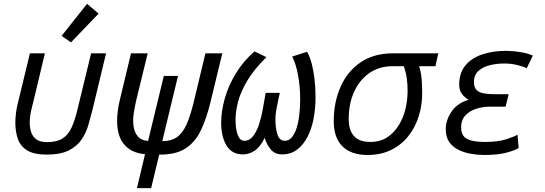

<svg xmlns="http://www.w3.org/2000/svg" viewBox="-20 -796 2840 1001"><path d="M223 10Q158 10 122.5 -11.5Q87 -33 73.5 -71Q60 -109 60 -156Q60 -179 63 -204.5Q66 -230 73 -258L136 -518H214L158 -283Q151 -258 143 -222.5Q135 -187 135 -155Q135 -130 142.5 -107Q150 -84 169.5 -69.5Q189 -55 225 -55Q275 -55 305 -73.5Q335 -92 353 -130.5Q371 -169 385 -230L455 -518H533L461 -219Q452 -183 440.5 -143.5Q429 -104 405.5 -69Q382 -34 339 -12Q296 10 223 10ZM350 -575 301 -609 434 -776 494 -725Z M694 185 736 8Q684 3 651.5 -20.5Q619 -44 604.5 -81.5Q590 -119 590.5 -167.5Q591 -216 604 -272L663 -518H750L690 -272Q683 -242 677.5 -207Q672 -172 676 -140Q680 -108 697.5 -86Q715 -64 752 -61L834 -400H908L826 -60Q871 -60 901 -80Q931 -100 952 -146Q973 -192 991 -268L1051 -518H1139L1078 -266Q1057 -179 1027.5 -117Q998 -55 947 -22Q896 11 810 10L768 185Z M1247 9Q1188 9 1160.5 -38Q1133 -85 1133 -155Q1133 -216 1152 -283Q1171 -350 1210 -414Q1249 -478 1307 -528L1369 -498Q1304 -434 1269 -375Q1234 -316 1221 -265Q1208 -214 1208 -172Q1208 -123 1219.5 -92.5Q1231 -62 1254 -62Q1281 -62 1300 -87Q1319 -112 1330.5 -147.5Q1342 -183 1348.5 -218Q1355 -253 1358 -272L1365 -312H1439L1430 -272Q1425 -250 1420 -220.5Q1415 -191 1416 -171Q1416 -128 1426.5 -95Q1437 -62 1465 -62Q1485 -62 1500 -78.5Q1515 -95 1525 -124.5Q1535 -154 1540 -194Q1545 -234 1545 -280Q1545 -345 1533.5 -406Q1522 -467 1503 -501L1581 -526Q1596 -499 1605.5 -462.5Q1615 -426 1620 -382Q1625 -338 1625 -287Q1625 -231 1615 -178Q1605 -125 1583.5 -83Q1562 -41 1529 -16Q1496 9 1451 9Q1413 9 1391.5 -17Q1370 -43 1360 -77Q1334 -26 1305 -8.5Q1276 9 1247 9Z M1896 12Q1811 12 1765.5 -33Q1720 -78 1720 -163Q1720 -263 1755.5 -343.5Q1791 -424 1860 -471Q1929 -518 2029 -518H2265L2250 -451H2165Q2175 -420 2178 -386.5Q2181 -353 2181 -309Q2181 -247 2163 -189.5Q2145 -132 2109 -86.5Q2073 -41 2019.5 -14.5Q1966 12 1896 12ZM1911 -56Q1962 -56 1998.5 -80Q2035 -104 2059 -143Q2083 -182 2094 -229Q2105 -276 2105 -321Q2105 -356 2101 -386.5Q2097 -417 2085 -451H2029Q1957 -451 1905.5 -415Q1854 -379 1826 -317Q1798 -255 1798 -176Q1798 -117 1825.5 -86.5Q1853 -56 1911 -56Z M2504 12Q2471 12 2436 6Q2401 0 2371 -14.5Q2341 -29 2322.5 -55Q2304 -81 2304 -122Q2304 -170 2334 -214Q2364 -258 2423 -276Q2407 -284 2390.5 -303.5Q2374 -323 2374 -354Q2374 -416 2406.5 -455Q2439 -494 2494.5 -512.5Q2550 -531 2620 -531Q2661 -530 2696 -524Q2731 -518 2758 -506L2726 -440Q2713 -448 2678.5 -456.5Q2644 -465 2609 -465Q2572 -465 2535.5 -456.5Q2499 -448 2475 -427Q2451 -406 2451 -368Q2451 -340 2465 -326.5Q2479 -313 2503 -309Q2527 -305 2556 -305H2632L2616 -240H2535Q2499 -240 2464.5 -229.5Q2430 -219 2407 -195Q2384 -171 2384 -132Q2384 -105 2395.5 -88.5Q2407 -72 2435 -64Q2463 -56 2510 -56Q2577 -56 2621 -70.5Q2665 -85 2678 -94L2684 -25Q2670 -14 2624 -1Q2578 12 2504 12Z"/></svg>

Font: Ubuntu Sans Mono
Style: Italic
Weight: 400
Italic angle: -13.5°
Monospace: yes
Designer: Dalton Maag Ltd
Foundry: Dalton Maag Ltd
Version: Version 1.006